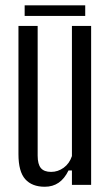

<svg xmlns="http://www.w3.org/2000/svg" viewBox="-20 -698 418 725"><path d="M149 7.2Q100.9 7.2 75.3 -21.4Q49.7 -50.1 49.7 -115.7V-600H122.2V-110.2Q122.2 -77.9 134.3 -63.4Q146.5 -48.9 173 -48.9Q198.7 -48.9 220.4 -64.6Q242.2 -80.4 251.6 -108.6V-600H324.1V0H251.6V-54.3H238.7Q223.7 -23.3 201.4 -8Q179.2 7.2 149 7.2ZM73.1 -677.9H301.8V-637.9H73.1Z"/></svg>

Font: Big Shoulders Display SC Thin
Style: Regular
Weight: 100
Designer: Patric King
Foundry: XO Type Co
Version: Version 2.002